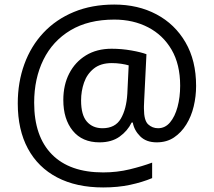

<svg xmlns="http://www.w3.org/2000/svg" viewBox="-20 -734 939 843"><path d="M841 -357Q841 -311 830.5 -267Q820 -223 798 -187.5Q776 -152 744 -130.5Q712 -109 668 -109Q622 -109 595.5 -135.5Q569 -162 563 -196H558Q540 -159 505 -134Q470 -109 417 -109Q341 -109 299.5 -160Q258 -211 258 -295Q258 -361 284 -411.5Q310 -462 357.5 -491Q405 -520 470 -520Q514 -520 556.5 -512.5Q599 -505 623 -496L613 -293Q612 -275 612 -267.5Q612 -260 612 -257Q612 -205 630.5 -188Q649 -171 674 -171Q705 -171 726.5 -196.5Q748 -222 759.5 -264.5Q771 -307 771 -358Q771 -451 733.5 -515.5Q696 -580 630.5 -614Q565 -648 482 -648Q368 -648 289.5 -601Q211 -554 170.5 -471.5Q130 -389 130 -283Q130 -135 208 -56Q286 23 433 23Q494 23 549.5 9.5Q605 -4 648 -20V48Q605 66 551.5 77.5Q498 89 433 89Q315 89 231 45Q147 1 102.5 -81.5Q58 -164 58 -280Q58 -373 87 -452.5Q116 -532 171 -590.5Q226 -649 304.5 -681.5Q383 -714 482 -714Q586 -714 667 -671Q748 -628 794.5 -548Q841 -468 841 -357ZM336 -293Q336 -229 361.5 -200Q387 -171 430 -171Q486 -171 510.5 -213Q535 -255 539 -322L545 -447Q532 -451 512 -454Q492 -457 471 -457Q422 -457 392 -433Q362 -409 349 -371.5Q336 -334 336 -293Z"/></svg>

Font: Noto Sans Zanabazar Square
Style: Regular
Weight: 400
Version: Version 2.005; ttfautohint (v1.8.4.7-5d5b)